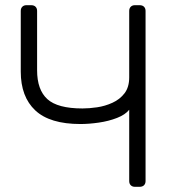

<svg xmlns="http://www.w3.org/2000/svg" viewBox="-20 -720 675 740"><path d="M500 0Q490 0 484 -6Q478 -12 478 -22V-297Q463 -278 431 -265.5Q399 -253 361 -247.5Q323 -242 290 -242Q172 -242 116 -294.5Q60 -347 60 -444V-678Q60 -688 66 -694Q72 -700 82 -700H100Q111 -700 117 -694Q123 -688 123 -678V-449Q123 -374 162.5 -338Q202 -302 298 -302Q324 -302 354.5 -306.5Q385 -311 413.5 -324Q442 -337 460 -360.5Q478 -384 478 -422V-678Q478 -688 484 -694Q490 -700 500 -700H518Q529 -700 535 -694Q541 -688 541 -678V-22Q541 -12 535 -6Q529 0 518 0Z"/></svg>

Font: Rubik Light Light
Style: Regular
Weight: 300
Version: Version 2.101